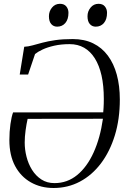

<svg xmlns="http://www.w3.org/2000/svg" viewBox="-20 -952 638 983"><path d="M81 -570.5 104 -712.5Q124.5 -713.5 147 -719.8Q169.5 -726 197.5 -733.5Q225.5 -741 263.2 -746.5Q301 -752 352.5 -752Q412 -752 457 -730Q502 -708 532.2 -667.2Q562.5 -626.5 578 -569.5Q593.5 -512.5 593.5 -442.5Q593.5 -342 568 -259Q542.5 -176 496.8 -115.5Q451 -55 389.2 -22.2Q327.5 10.5 254.5 10.5Q189 10.5 137.8 -18.5Q86.5 -47.5 57.2 -102.2Q28 -157 28 -235Q28 -278 33.5 -316.8Q39 -355.5 47 -376.5L508.5 -377Q509.5 -388 510.2 -399.2Q511 -410.5 511.2 -422.2Q511.5 -434 511.5 -446Q511.5 -513.5 499.8 -565.5Q488 -617.5 465.5 -653.2Q443 -689 410.8 -707.5Q378.5 -726 337 -726Q292.5 -726 257.5 -718Q222.5 -710 198 -698.5Q173.5 -687 159.5 -675.5L124 -570.5ZM507 -344 121.5 -343.5Q115.5 -317.5 111 -284.5Q106.5 -251.5 106.5 -222Q106.5 -186 115.8 -149.5Q125 -113 144 -82.5Q163 -52 191.8 -33.2Q220.5 -14.5 259 -14.5Q324.5 -14.5 375 -55.8Q425.5 -97 459.2 -171.2Q493 -245.5 507 -344ZM272.5 -815.5Q254 -815.5 242.2 -829Q230.5 -842.5 230.5 -869Q230.5 -894 246.2 -913.2Q262 -932.5 287 -932.5Q308.5 -932.5 319.5 -919Q330.5 -905.5 330.5 -886.5Q330.5 -853 314.5 -834.2Q298.5 -815.5 272.5 -815.5ZM470 -815.5Q451.5 -815.5 439.8 -829Q428 -842.5 428 -869Q428 -894 443.8 -913.2Q459.5 -932.5 484.5 -932.5Q506 -932.5 517 -919Q528 -905.5 528 -886.5Q528 -853 512 -834.2Q496 -815.5 470 -815.5Z"/></svg>

Font: Merriweather 144pt Light
Style: Italic
Weight: 300
Italic angle: -7.8°
Version: Version 2.101